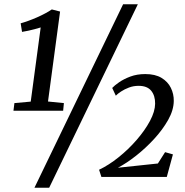

<svg xmlns="http://www.w3.org/2000/svg" viewBox="-20 -835 874 906"><path d="M48 -348.5 125 -355.5 172 -705.5Q157.5 -701 143 -697.2Q128.5 -693.5 114 -690.2Q99.5 -687 84 -684.5L77.5 -725Q94 -729.5 114 -736.8Q134 -744 154.5 -753Q175 -762 193.2 -771.8Q211.5 -781.5 224.5 -790.5L263.5 -780.5L206.5 -356L281.5 -348.5L278 -312.5H43.5ZM561 -815H630.5L212 51H142.5ZM458.5 0 447.5 -34Q493 -55.5 539.5 -92.8Q586 -130 625 -175Q664 -220 687.8 -264.5Q711.5 -309 712 -345.5Q712.5 -383.5 693.5 -406.8Q674.5 -430 634 -430Q610 -430 588.8 -422Q567.5 -414 551.2 -403.2Q535 -392.5 526.5 -383.5L509.5 -420Q520 -431.5 542 -446.8Q564 -462 595.2 -473.8Q626.5 -485.5 665.5 -485.5Q712.5 -485.5 742.2 -467.5Q772 -449.5 786.2 -420.5Q800.5 -391.5 800 -358.5Q799.5 -315.5 773.5 -269.2Q747.5 -223 707.2 -179.2Q667 -135.5 621.8 -100Q576.5 -64.5 536.5 -43.5L725 -63.5L759 -117L796 -106.5L767 0Z"/></svg>

Font: Merriweather 24pt SemiCondensed
Style: Italic
Weight: 400
Width: 4
Italic angle: -7.8°
Designer: Eben Sorkin
Foundry: Eben Sorkin
Version: Version 2.101